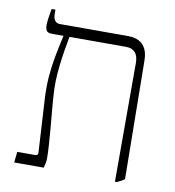

<svg xmlns="http://www.w3.org/2000/svg" viewBox="-76 -715 719 788"><g transform="rotate(10 284.0 -320.5)"><path d="M455 6V-489Q455 -518 442 -532.5Q429 -547 404 -547H93Q79 -547 73 -554.5Q67 -562 67 -579Q67 -589 69.5 -607Q72 -625 76 -647H92V-630Q92 -611 99.5 -601.5Q107 -592 120 -592H405Q431 -592 449.5 -582.5Q468 -573 478 -553.5Q488 -534 488 -503L494 -12Q488 -7 480 -2.5Q472 2 463 6ZM34 0 39 -45H113Q121 -45 123.5 -49Q126 -53 125 -61L112 -287Q110 -330 113 -370.5Q116 -411 124 -454.5Q132 -498 143 -546V-557H168V-547Q162 -516 157 -484.5Q152 -453 148.5 -422Q145 -391 144 -361.5Q143 -332 145 -305Q147 -271 150.5 -233.5Q154 -196 157 -160Q160 -124 162 -93Q164 -62 164 -41Q164 -29 162 -20Q160 -11 157 0Z"/></g></svg>

Font: Noto Serif Hebrew ExtraLight
Style: Regular
Weight: 250
Version: Version 2.003